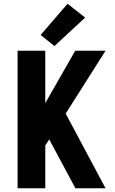

<svg xmlns="http://www.w3.org/2000/svg" viewBox="-20 -1006 616 1026"><path d="M74 0H222V-229L243 -261L383 0H544L331 -399L544 -735H382L222 -455V-735H74ZM271 -760 435 -912 341 -986 197 -819Z"/></svg>

Font: Iosevka Sparkle Heavy
Style: Regular
Weight: 900
Designer: Belleve Invis
Foundry: Belleve Invis
Version: Version 4.5.0; ttfautohint (v1.8.3)